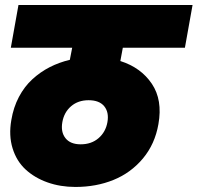

<svg xmlns="http://www.w3.org/2000/svg" viewBox="-20 -760 783 761"><path d="M299.8 -188Q342.3 -188 370.6 -212.4Q398.9 -236.8 405.8 -275.9Q412.6 -314.9 393.1 -338.9Q373.5 -362.8 331.1 -362.8Q289.6 -362.8 261.7 -338.9Q233.9 -314.9 227.1 -275.9Q220.2 -236.8 239.5 -212.4Q258.8 -188 299.8 -188ZM278.8 -19Q219.2 -19 168.2 -37.1Q117.2 -55.2 81.3 -88.4Q45.4 -121.6 29.8 -172.4Q14.2 -223.1 24.9 -284.2Q33.2 -334.5 54.9 -375.7Q76.7 -417 108.2 -445.8Q139.6 -474.6 176.8 -493.7Q213.9 -512.7 256.8 -522.9L266.1 -570.8H22.9L53.2 -740.2H743.2L712.9 -570.8H466.8L457 -518.1Q538.6 -492.2 581.8 -428Q625 -363.8 607.9 -268.1Q594.2 -189 546.4 -131.8Q498.5 -74.7 429.9 -46.9Q361.3 -19 278.8 -19Z"/></svg>

Font: SVN-Poppins Black
Style: Italic
Weight: 900
Italic angle: -10°
Designer: Ninad Kale (Devanagari), Jonny Pinhorn (Latin)
Foundry: Indian Type Foundry
Version: Version 3.002 2017